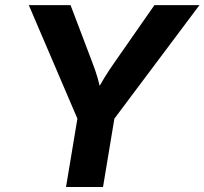

<svg xmlns="http://www.w3.org/2000/svg" viewBox="-20 -748 818 768"><path d="M244.1 0 289.6 -273.4 95.2 -727.5H262.2L347.7 -502.4Q360.8 -469.2 370.4 -436.5Q379.9 -403.8 388.2 -360.8H355.5Q377.4 -404.3 397.7 -437.3Q418 -470.2 440.9 -502.4L597.7 -727.5H777.8L437.5 -273.4L392.1 0Z"/></svg>

Font: Inter 18pt
Style: Bold Italic
Weight: 700
Italic angle: -9.3988°
Designer: Rasmus Andersson
Foundry: rsms
Version: Version 4.001;git-66647c0bb